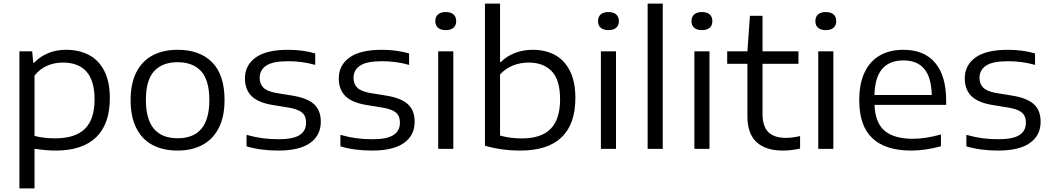

<svg xmlns="http://www.w3.org/2000/svg" viewBox="-20 -828 5852 1068"><path d="M88 -542.5H159L165 -479H170Q201.5 -513 247.2 -532Q293 -551 347 -551Q418.5 -551 473 -523.2Q527.5 -495.5 559.2 -435.2Q591 -375 591 -282Q591 -138 514.5 -64.2Q438 9.5 290 9.5Q238 9.5 172 -0.5V220H88ZM506 -275Q506 -480 329 -480Q283 -480 242.5 -462.5Q202 -445 172 -407.5V-72Q195.5 -65.5 225.8 -62Q256 -58.5 287 -58.5Q398.5 -58.5 452.2 -111.5Q506 -164.5 506 -275Z M706.5 -271.5Q706.5 -364 738.5 -426.5Q770.5 -489 829 -520Q887.5 -551 968 -551Q1091.5 -551 1160.2 -481.2Q1229 -411.5 1229 -271.5Q1229 -179 1196.8 -116Q1164.5 -53 1105.8 -21.8Q1047 9.5 968 9.5Q888 9.5 829.5 -21Q771 -51.5 738.8 -114.5Q706.5 -177.5 706.5 -271.5ZM1144.5 -270.5Q1144.5 -381.5 1098.8 -431.8Q1053 -482 968 -482Q883 -482 837.2 -432Q791.5 -382 791.5 -272Q791.5 -59 968 -59Q1144.5 -59 1144.5 -270.5Z M1351.5 -14V-78Q1397 -65 1440 -59.2Q1483 -53.5 1529.5 -53.5Q1610.5 -53.5 1646.5 -76.8Q1682.5 -100 1682.5 -145Q1682.5 -169 1674 -185Q1665.5 -201 1645 -211.8Q1624.5 -222.5 1588.5 -229L1496.5 -244Q1415 -257.5 1378.8 -294Q1342.5 -330.5 1342.5 -392Q1342.5 -465 1402 -508Q1461.5 -551 1583 -551Q1662.5 -551 1733.5 -531V-467Q1661.5 -487.5 1583.5 -487.5Q1497.5 -487.5 1461 -463Q1424.5 -438.5 1424.5 -395Q1424.5 -362 1444.8 -341Q1465 -320 1515.5 -311L1607.5 -296Q1689.5 -282.5 1727 -248.2Q1764.5 -214 1764.5 -150.5Q1764.5 -75 1705 -32.8Q1645.5 9.5 1528.5 9.5Q1428.5 9.5 1351.5 -14Z M1873.5 -14V-78Q1919 -65 1962 -59.2Q2005 -53.5 2051.5 -53.5Q2132.5 -53.5 2168.5 -76.8Q2204.5 -100 2204.5 -145Q2204.5 -169 2196 -185Q2187.5 -201 2167 -211.8Q2146.5 -222.5 2110.5 -229L2018.5 -244Q1937 -257.5 1900.8 -294Q1864.5 -330.5 1864.5 -392Q1864.5 -465 1924 -508Q1983.5 -551 2105 -551Q2184.5 -551 2255.5 -531V-467Q2183.5 -487.5 2105.5 -487.5Q2019.5 -487.5 1983 -463Q1946.5 -438.5 1946.5 -395Q1946.5 -362 1966.8 -341Q1987 -320 2037.5 -311L2129.5 -296Q2211.5 -282.5 2249 -248.2Q2286.5 -214 2286.5 -150.5Q2286.5 -75 2227 -32.8Q2167.5 9.5 2050.5 9.5Q1950.5 9.5 1873.5 -14Z M2417.5 0V-542.5H2501.5V0ZM2401.5 -710.5Q2401.5 -734.5 2416.5 -747.8Q2431.5 -761 2459.5 -761Q2487.5 -761 2502.5 -747.8Q2517.5 -734.5 2517.5 -710.5Q2517.5 -686.5 2502.5 -673.5Q2487.5 -660.5 2459.5 -660.5Q2431.5 -660.5 2416.5 -673.5Q2401.5 -686.5 2401.5 -710.5Z M2677.5 -17.5V-808H2761.5V-483H2766Q2798.5 -515.5 2844 -533.2Q2889.5 -551 2944 -551Q3012.5 -551 3065.8 -522.8Q3119 -494.5 3149.8 -434.5Q3180.5 -374.5 3180.5 -282.5Q3180.5 -137.5 3103.5 -64Q3026.5 9.5 2875 9.5Q2769.5 9.5 2677.5 -17.5ZM3095.5 -275.5Q3095.5 -383.5 3049 -431.8Q3002.5 -480 2921 -480Q2874.5 -480 2833.2 -463.8Q2792 -447.5 2761.5 -413.5V-74Q2817.5 -58 2883 -58Q2990 -58 3042.8 -111.2Q3095.5 -164.5 3095.5 -275.5Z M3322.5 0V-542.5H3406.5V0ZM3306.5 -710.5Q3306.5 -734.5 3321.5 -747.8Q3336.5 -761 3364.5 -761Q3392.5 -761 3407.5 -747.8Q3422.5 -734.5 3422.5 -710.5Q3422.5 -686.5 3407.5 -673.5Q3392.5 -660.5 3364.5 -660.5Q3336.5 -660.5 3321.5 -673.5Q3306.5 -686.5 3306.5 -710.5Z M3582.5 0V-808H3666.5V0Z M3842.5 0V-542.5H3926.5V0ZM3826.5 -710.5Q3826.5 -734.5 3841.5 -747.8Q3856.5 -761 3884.5 -761Q3912.5 -761 3927.5 -747.8Q3942.5 -734.5 3942.5 -710.5Q3942.5 -686.5 3927.5 -673.5Q3912.5 -660.5 3884.5 -660.5Q3856.5 -660.5 3841.5 -673.5Q3826.5 -686.5 3826.5 -710.5Z M4430.5 -71V-1.5Q4380.5 9.5 4334.5 9.5Q4238.5 9.5 4188 -37.8Q4137.5 -85 4137.5 -181.5V-473H4025V-542.5H4137.5L4151.5 -740H4221.5V-542.5H4421.5V-473H4221.5V-197Q4221.5 -124.5 4254.2 -92.8Q4287 -61 4353.5 -61Q4385 -61 4430.5 -71Z M4531.5 0V-542.5H4615.5V0ZM4515.5 -710.5Q4515.5 -734.5 4530.5 -747.8Q4545.5 -761 4573.5 -761Q4601.5 -761 4616.5 -747.8Q4631.5 -734.5 4631.5 -710.5Q4631.5 -686.5 4616.5 -673.5Q4601.5 -660.5 4573.5 -660.5Q4545.5 -660.5 4530.5 -673.5Q4515.5 -686.5 4515.5 -710.5Z M5243 -244.5H4844.5Q4848 -145.5 4900.5 -100.8Q4953 -56 5059 -56Q5127 -56 5214 -80V-14.5Q5128 9.5 5048 9.5Q4905.5 9.5 4832.5 -59.2Q4759.5 -128 4759.5 -271Q4759.5 -361.5 4788.8 -424.2Q4818 -487 4873.2 -519Q4928.5 -551 5006 -551Q5120.5 -551 5181.8 -478.5Q5243 -406 5243 -268.5ZM4844 -299.5H5163Q5160.5 -398 5121 -445Q5081.5 -492 5005 -492Q4928 -492 4887.2 -444.8Q4846.5 -397.5 4844 -299.5Z M5355.5 -14V-78Q5401 -65 5444 -59.2Q5487 -53.5 5533.5 -53.5Q5614.5 -53.5 5650.5 -76.8Q5686.5 -100 5686.5 -145Q5686.5 -169 5678 -185Q5669.5 -201 5649 -211.8Q5628.5 -222.5 5592.5 -229L5500.5 -244Q5419 -257.5 5382.8 -294Q5346.5 -330.5 5346.5 -392Q5346.5 -465 5406 -508Q5465.5 -551 5587 -551Q5666.5 -551 5737.5 -531V-467Q5665.5 -487.5 5587.5 -487.5Q5501.5 -487.5 5465 -463Q5428.5 -438.5 5428.5 -395Q5428.5 -362 5448.8 -341Q5469 -320 5519.5 -311L5611.5 -296Q5693.5 -282.5 5731 -248.2Q5768.5 -214 5768.5 -150.5Q5768.5 -75 5709 -32.8Q5649.5 9.5 5532.5 9.5Q5432.5 9.5 5355.5 -14Z"/></svg>

Font: Encode Sans Expanded
Style: Regular
Weight: 400
Width: 7
Designer: Multiple Designers
Foundry: Impallari Type
Version: Version 2.000